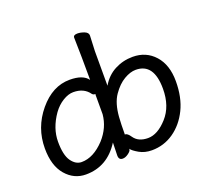

<svg xmlns="http://www.w3.org/2000/svg" viewBox="-125 -869 1131 1047"><g transform="rotate(-20 440.0 -345.5)"><path d="M757.8 -272Q757.8 -419.9 652.8 -419.9Q621.1 -419.9 584.5 -398.4Q547.9 -377 516.8 -332Q485.8 -287.1 480 -209Q477.1 -167 477.1 -110.8L476.1 -109.9Q476.1 -108.9 478 -108.9Q492.2 -108.9 508.8 -84Q534.2 -46.9 590.1 -46.9Q646 -46.9 701.9 -108.9Q757.8 -170.9 757.8 -272ZM204.1 23.9Q135.3 23.9 88.1 -31Q41 -85.9 41 -186Q41 -306.2 118.4 -399.2Q195.8 -492.2 295.9 -492.2Q373 -492.2 400.9 -453.1Q400.9 -592.8 397.9 -699.2Q397.9 -714.8 421.9 -714.8Q440.9 -714.8 461.9 -706.5Q482.9 -698.2 482.9 -681.2L479 -591.8V-391.1Q508.8 -441.9 556.9 -467Q605 -492.2 661.1 -492.2Q739.3 -492.2 788.6 -437Q837.9 -381.8 837.9 -287.1Q837.9 -192.9 804.4 -124.5Q771 -56.2 714.1 -16.6Q657.2 22.9 586.9 22.9Q545.9 22.9 514.4 4.9Q482.9 -13.2 473.1 -26.9V-29.8L472.2 -21Q470.2 -12.2 453.6 -0.5Q437 11.2 421.9 11.2Q398.9 11.2 398.9 -15.1Q400.9 -63 400.9 -89.8Q329.1 23.9 204.1 23.9ZM205.1 -47.9Q273.9 -47.9 338.9 -117.2Q394 -178.2 400.9 -253.9V-368.2L402.8 -370.1Q402.8 -371.1 398.9 -371.1Q390.1 -371.1 383.8 -377.9Q353 -421.9 291 -421.9Q262.2 -421.9 230.2 -402.3Q198.2 -382.8 173.8 -349.1Q121.1 -273.9 121.1 -196Q121.1 -118.2 146 -83Q170.9 -47.9 205.1 -47.9Z"/></g></svg>

Font: LXGW WenKai GB Screen
Style: Regular
Weight: 400
Designer: LXGW / Fontworks Inc.
Foundry: LXGW / Fontworks Inc.
Version: Version 1.321;February 19, 2024;FontCreator 14.0.0.2901 64-b